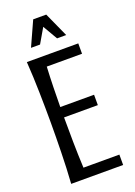

<svg xmlns="http://www.w3.org/2000/svg" viewBox="-163 -931 699 994"><g transform="rotate(-20 186.5 -434.0)"><path d="M332 -670.9V-613.8H137.7Q134.8 -557.6 133.5 -501.7Q132.3 -445.8 131.8 -393.1H317.9V-335.9H131.8Q131.8 -272.9 132.8 -200.9Q133.8 -128.9 137.2 -57.1H335V0H48.8Q51.8 -41.5 53.5 -85.2Q55.2 -128.9 56.2 -172.1Q57.1 -215.3 57.6 -256.8Q58.1 -298.3 58.1 -335.9Q58.1 -373.5 57.6 -415Q57.1 -456.5 56.2 -499.5Q55.2 -542.5 53.5 -585.9Q51.8 -629.4 48.8 -670.9ZM237.8 -732.9 190.9 -813.5 144 -732.9H94.2L155.3 -867.7H227.1L288.1 -732.9Z"/></g></svg>

Font: Crushed
Style: Regular
Weight: 400
Width: 3
Designer: Astigmatic (AOETI)
Foundry: Astigmatic (AOETI)
Version: Version 001.001